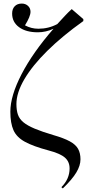

<svg xmlns="http://www.w3.org/2000/svg" viewBox="-20 -826 487 1076"><path d="M332 230 324 223Q370 177 370 118Q370 80 343.5 57Q317 34 252 17Q166 -6 119.5 -31.5Q73 -57 55.5 -96.5Q38 -136 38 -200Q38 -289 101 -410.5Q164 -532 280 -665Q237 -645 192 -645Q126 -645 87 -673.5Q48 -702 48 -750Q48 -776 62.5 -791Q77 -806 102 -806Q123 -806 137 -793Q151 -780 151 -760Q151 -734 120 -684Q155 -665 195 -665Q252 -665 301 -691Q326 -718 343.5 -737Q361 -756 382 -775L447 -719V-708Q329 -624 245 -541Q161 -458 116.5 -382Q72 -306 72 -243Q72 -208 80.5 -183.5Q89 -159 111.5 -140.5Q134 -122 174.5 -105Q215 -88 279 -69Q338 -52 371 -34Q404 -16 417.5 8Q431 32 431 67Q431 102 407.5 141Q384 180 332 230Z"/></svg>

Font: Display Regular
Style: Regular
Weight: 400
Designer: Latin by Veronika Burian and Jose Scaglione. Greek by Irene Vlachou. Cyrillic by Vera Evstafieva.
Foundry: TypeTogether
Version: Version 3.002